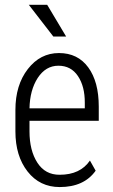

<svg xmlns="http://www.w3.org/2000/svg" viewBox="-20 -755 461 785"><path d="M134.3 -436.5Q102.1 -386.7 100.6 -312H326.7V-334.5Q327.1 -401.4 298.8 -443.8Q270.5 -486.3 218.8 -486.3Q167 -486.3 134.3 -436.5ZM43 -217.8V-305.7Q43 -407.2 93.8 -472.7Q144.5 -538.1 221.2 -538.1Q297.9 -538.1 340.8 -479.5Q383.8 -420.9 383.8 -319.3V-261.2H100.6V-217.8Q100.6 -139.6 132.8 -89.8Q165 -40 224.1 -40.5Q308.1 -40.5 347.7 -98.6L371.1 -57.1Q323.7 9.8 224.1 9.8Q142.6 9.8 92.8 -53.7Q43 -117.2 43 -217.8ZM250.5 -605.5H198.2L97.7 -735.4H172.9Z"/></svg>

Font: RobotoCondensed-Light
Style: Light
Weight: 300
Designer: Google
Version: Version 1.200311; 2013